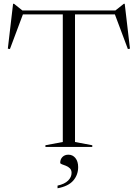

<svg xmlns="http://www.w3.org/2000/svg" viewBox="-20 -770 722 1006"><path d="M463.5 -9V0H218V-9L309 -26V-694.5H100L32 -513L21 -515L48.5 -750H53.5L97.5 -715H584.5L628.5 -750H633.5L661 -515L650 -513L582 -694.5H373V-26ZM281.5 202.5Q318.5 194.5 336.8 176.2Q355 158 355 136Q355 120.5 346 111.8Q337 103 325.2 98.5Q313.5 94 304.5 90.8Q295.5 87.5 295.5 83Q295.5 64.5 307.2 52.5Q319 40.5 338.5 40.5Q361 40.5 375.2 58.2Q389.5 76 389.5 105.5Q389.5 146.5 363.8 176.2Q338 206 281.5 216.5Z"/></svg>

Font: Newsreader Display Light
Style: Regular
Weight: 300
Designer: Hugues Gentile
Foundry: Production Type
Version: Version 1.001